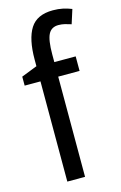

<svg xmlns="http://www.w3.org/2000/svg" viewBox="-118 -816 545 868"><g transform="rotate(-15 154.5 -382.5)"><path d="M268 -469H168V0H85V-469H11V-511L85 -540V-571Q85 -667 116 -716Q147 -765 222 -765Q247 -765 268 -760.5Q289 -756 309 -748L288 -682Q273 -687 258.5 -690.5Q244 -694 229 -694Q196 -694 182 -667Q168 -640 168 -573V-537H268Z"/></g></svg>

Font: Noto Sans Hebrew Condensed
Style: Regular
Weight: 400
Width: 3
Designer: Monotype Design Team
Foundry: Monotype Imaging Inc.
Version: Version 2.004; ttfautohint (v1.8.4.7-5d5b)